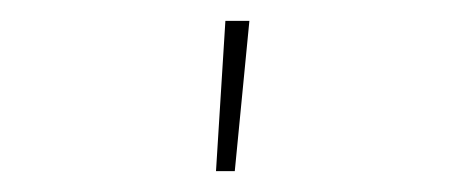

<svg xmlns="http://www.w3.org/2000/svg" viewBox="-20 -764 440 184"><path d="M187 -600 196 -744H219L205 -600Z"/></svg>

Font: Iosevka Aile Thin
Style: Regular
Weight: 100
Designer: Belleve Invis
Foundry: Belleve Invis
Version: Version 31.1.0; ttfautohint (v1.8.4)